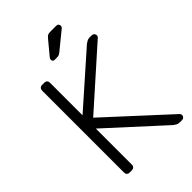

<svg xmlns="http://www.w3.org/2000/svg" viewBox="-255 -983 1085 1085"><g transform="rotate(-45 287.5 -440.0)"><path d="M363 -880H409Q428 -880 428 -861Q428 -854 423 -849L314 -760Q306 -754 300 -752Q294 -750 283 -750H268Q252 -750 252 -766Q252 -774 257 -779L326 -862Q335 -873 342 -876.5Q349 -880 363 -880ZM460 -685Q468 -691 476.5 -695.5Q485 -700 498 -700H514Q522 -700 528 -694Q534 -688 534 -680Q534 -672 529 -667L190 -365L550 -34Q556 -28 556 -20Q556 -12 550 -6Q544 0 536 0H519Q506 0 497.5 -4.5Q489 -9 481 -15L157 -311V-22Q157 -12 150.5 -6Q144 0 134 0H116Q106 0 100 -6Q94 -12 94 -22V-677Q94 -687 100 -693.5Q106 -700 116 -700H134Q145 -700 151 -694Q157 -688 157 -677V-417Z"/></g></svg>

Font: Rubik
Style: Regular
Weight: 300
Designer: Hubert & Fischer
Foundry: Hubert & Fischer
Version: Version 1.100